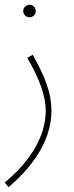

<svg xmlns="http://www.w3.org/2000/svg" viewBox="-32 -560 311 810"><path d="M93 -487C107 -487 119 -499 119 -513C119 -528 107 -540 93 -540C78 -540 66 -528 66 -513C66 -499 78 -487 93 -487ZM4 230C90 156 185 46 185 -93C185 -166 160 -233 106 -329L83 -316C134 -229 161 -154 161 -94C161 26 83 131 -12 210Z"/></svg>

Font: Noto Sans Arabic UI XCn Th
Style: Regular
Weight: 100
Width: 2
Designer: Monotype Design Team, Nadine Chahine and Nizar Qandah
Foundry: Monotype Imaging Inc.
Version: Version 2.010